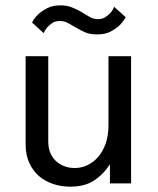

<svg xmlns="http://www.w3.org/2000/svg" viewBox="-20 -681 587 713"><path d="M205.1 -661.1Q229.5 -661.1 249 -652.8Q271.5 -643.6 283.7 -635.7Q298.8 -626 313 -618.2Q327.1 -609.9 344.2 -609.9Q360.4 -609.9 371.1 -617.2Q383.3 -625.5 390.1 -632.8Q398.9 -643.1 403.8 -655.8L446.8 -617.2Q436.5 -598.6 421.9 -585Q408.2 -572.8 389.2 -563Q370.1 -553.2 339.8 -553.2Q313.5 -553.2 295.9 -561Q281.7 -567.4 262.7 -578.1Q242.2 -589.8 232.9 -595.2Q219.2 -603 202.1 -603Q184.6 -603 174.3 -595.7Q164.1 -588.4 155.8 -580.1Q147.5 -570.3 142.1 -558.1L99.1 -597.2Q106.9 -613.8 123 -628.9Q136.7 -641.1 155.8 -650.9Q175.8 -661.1 205.1 -661.1ZM466.8 0H388.2V-70.8Q363.8 -33.2 328.6 -10.3Q294.4 12.2 241.2 12.2Q207 12.2 176.8 2Q146 -8.3 124.5 -27.3Q101.6 -47.4 88.4 -76.7Q75.2 -106 75.2 -145V-472.2H159.2V-158.2Q159.2 -129.9 167.5 -111.8Q176.3 -92.3 190.4 -80.6Q204.6 -68.4 222.7 -62.5Q238.8 -57.1 257.8 -57.1Q283.2 -57.1 305.2 -67.9Q328.1 -79.1 345.2 -99.1Q362.3 -119.1 372.6 -148.4Q382.8 -177.7 382.8 -214.8V-472.2H466.8Z"/></svg>

Font: Post Grotesk Regular
Style: Regular
Weight: 500
Version: 0.900; ttfautohint (v0.96) -l 8 -r 50 -G 200 -x 14 -w "gGD" 